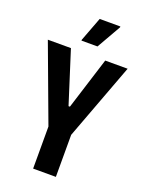

<svg xmlns="http://www.w3.org/2000/svg" viewBox="-164 -969 791 1047"><g transform="rotate(20 231.5 -445.5)"><path d="M165 0V-244L0 -688H134L230 -386H238L333 -688H463L297 -244V0ZM174 -746V-751L227 -891H347V-886L267 -746Z"/></g></svg>

Font: Saira Condensed
Style: Bold
Weight: 700
Width: 3
Designer: Hector Gatti with collaboration of the Omnibus-Type team
Foundry: Omnibus-Type
Version: Version 1.101